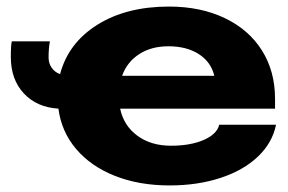

<svg xmlns="http://www.w3.org/2000/svg" viewBox="-20 -552 876 585"><path d="M497 13Q404 13 330.5 -16Q257 -45 212 -98Q167 -151 158 -221Q92 -225 52.5 -267.5Q13 -310 13 -378Q13 -416 16 -426H132Q128 -404 128 -377Q128 -359 137.5 -345.5Q147 -332 163 -326Q188 -421 276.5 -476.5Q365 -532 495 -532Q591 -532 664.5 -497Q738 -462 778 -398.5Q818 -335 818 -251V-221H346Q357 -169 398.5 -138.5Q440 -108 501 -108Q560 -108 600.5 -125.5Q641 -143 648 -172H821Q810 -117 766 -75Q722 -33 652 -10Q582 13 497 13ZM633 -321Q623 -363 586 -387Q549 -411 493 -411Q441 -411 404 -387Q367 -363 352 -321Z"/></svg>

Font: Non Bureau Extended
Style: Bold
Weight: 700
Width: 7
Designer: Jona Saucedo
Foundry: Non Foundry
Version: Version 1.000; ttfautohint (v1.8.4)